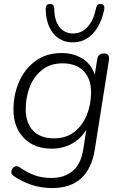

<svg xmlns="http://www.w3.org/2000/svg" viewBox="-20 -762 618 970"><path d="M244 188Q187 188 138 171.5Q89 155 49 127Q35 118 37.5 103.5Q40 89 52 81Q64 73 79 83Q116 109 153.5 123Q191 137 239 137Q305 137 346.5 102.5Q388 68 400 -4L416 -106Q389 -62 344 -36.5Q299 -11 240 -11Q153 -11 100.5 -65Q48 -119 48 -209Q48 -283 76 -348Q104 -413 158.5 -453.5Q213 -494 292 -494Q349 -494 394 -467.5Q439 -441 459 -385L471 -462Q475 -492 506 -492Q536 -492 530 -456L459 -7Q428 188 244 188ZM253 -63Q314 -63 355.5 -95.5Q397 -128 418.5 -181Q440 -234 440 -295Q440 -365 402 -403.5Q364 -442 296 -442Q235 -442 193.5 -409.5Q152 -377 131 -324.5Q110 -272 110 -211Q110 -140 147.5 -101.5Q185 -63 253 -63ZM347 -548Q286 -548 249 -593.5Q212 -639 211 -718Q211 -740 230 -742Q240 -743 246.5 -738Q253 -733 254 -722Q254 -660 279.5 -626.5Q305 -593 349 -593Q393 -593 423 -626.5Q453 -660 466 -723Q470 -744 489 -742Q512 -740 506 -711Q489 -634 448 -591Q407 -548 347 -548Z"/></svg>

Font: Nunito Light
Style: Italic
Weight: 300
Italic angle: -9°
Designer: Vernon Adams
Foundry: Vernon Adams
Version: Version 3.601; ttfautohint (v1.8.2.53-6de2)